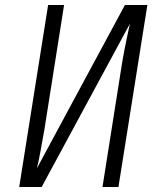

<svg xmlns="http://www.w3.org/2000/svg" viewBox="-20 -750 640 770"><path d="M57 0 173 -730H237L158 -230Q150 -185 142 -141.5Q134 -98 128 -75L481 -730H571L455 0H391L470 -500Q473 -519 478.5 -547Q484 -575 490 -604Q496 -633 501 -655L147 0Z"/></svg>

Font: NKDuy Mono ExtraLight
Style: Italic
Weight: 200
Italic angle: -9°
Monospace: yes
Designer: NKDuy
Foundry: NKDuy
Version: Version 2.251; ttfautohint (v1.8.4.7-5d5b)